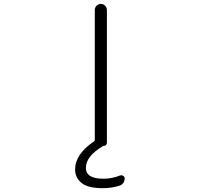

<svg xmlns="http://www.w3.org/2000/svg" viewBox="-20 -774 1040 990"><path d="M509.8 196.3Q432.6 196.3 399.9 168.9Q367.2 141.6 367.2 100.6Q367.2 20.5 464.8 -44.9Q468.8 -47.9 468.8 -52.7V-722.7Q468.8 -735.4 478 -744.6Q487.3 -753.9 500 -753.9Q512.7 -753.9 522 -744.6Q531.2 -735.4 531.2 -722.7V-38.1Q531.2 -31.2 526.4 -26.4Q521.5 -21.5 514.6 -21.5Q512.7 -21.5 510.7 -20.5Q422.9 31.2 422.9 91.8Q422.9 147.5 513.7 147.5Q557.6 147.5 598.6 130.9Q607.4 127.9 615.2 132.8Q623 137.7 623 146.5Q623 158.2 616.2 168.5Q609.4 178.7 598.6 182.6Q556.6 196.3 509.8 196.3Z"/></svg>

Font: Gen Jyuu Gothic L Monospace Light
Style: Regular
Weight: 300
Designer: [Source Han Sans]
Ryoko NISHIZUKA  (kana & ideographs); Paul D. Hunt (Latin, Greek & Cyrillic); Wenlong ZHANG  (bopomofo
Version: Version 1.002.20150607